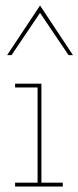

<svg xmlns="http://www.w3.org/2000/svg" viewBox="-20 -680 286 700"><path d="M209 0H35V-14H117V-361H35V-375H131V-14H209ZM22 -479H6Q36 -524 66 -569.5Q96 -615 126 -660Q156 -615 186 -569.5Q216 -524 246 -479H230Q204 -517 178 -556Q152 -595 126 -633Q100 -595 74 -556Q48 -517 22 -479Z"/></svg>

Font: Josefin Slab Thin
Style: Regular
Weight: 100
Designer: Santiago Orozco
Foundry: Typemade
Version: Version 2.000